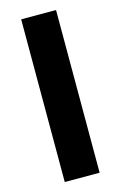

<svg xmlns="http://www.w3.org/2000/svg" viewBox="-110 -749 504 798"><g transform="rotate(-15 141.5 -350.0)"><path d="M66 0V-700H216V0Z"/></g></svg>

Font: DM Sans 17pt Black
Style: Regular
Weight: 900
Version: Version 4.004;gftools[0.9.30]